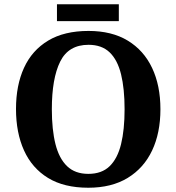

<svg xmlns="http://www.w3.org/2000/svg" viewBox="-20 -870 827 900"><path d="M394 10Q280 10 205 -36Q130 -82 92.5 -165Q55 -248 55 -359Q55 -470 92.5 -552Q130 -634 205.5 -679.5Q281 -725 395 -725Q504 -725 579 -679.5Q654 -634 693 -551.5Q732 -469 732 -358Q732 -247 693 -164.5Q654 -82 578.5 -36Q503 10 394 10ZM394 -55Q457 -55 494 -91Q531 -127 547.5 -194.5Q564 -262 564 -358Q564 -454 547.5 -521.5Q531 -589 494 -624.5Q457 -660 395 -660Q301 -660 262 -581Q223 -502 223 -358Q223 -262 240 -194.5Q257 -127 294.5 -91Q332 -55 394 -55ZM247 -771V-850H537V-771Z"/></svg>

Font: Noto Serif Khmer
Style: Bold
Weight: 700
Version: Version 2.003